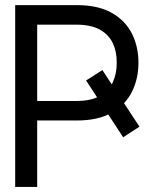

<svg xmlns="http://www.w3.org/2000/svg" viewBox="-20 -739 624 759"><path d="M384.8 -461.9 531.2 -238.3 466.8 -196.3 320.3 -420.9ZM40 0V-718.8H283.2Q367.7 -718.8 421.6 -688.2Q475.6 -657.7 501.5 -606.2Q527.3 -554.7 527.3 -491.2Q527.3 -427.7 501.5 -376Q475.6 -324.2 421.9 -293.5Q368.2 -262.7 284.2 -262.7H110.4V-339.8H281.2Q339.4 -339.8 374.5 -359.6Q409.7 -379.4 425.8 -413.8Q441.9 -448.2 441.4 -491.2Q441.9 -534.7 425.8 -568.6Q409.7 -602.5 374.3 -622.1Q338.9 -641.6 280.3 -641.6H127V0Z"/></svg>

Font: Inter Display V
Style: Regular
Weight: 400
Designer: Rasmus Andersson
Foundry: rsms
Version: Version 3.015;git-src